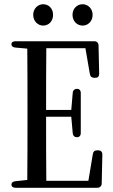

<svg xmlns="http://www.w3.org/2000/svg" viewBox="-20 -901 533 908"><path d="M184 -780C210 -780 231 -800 231 -831C231 -861 210 -881 184 -881C160 -881 137 -861 137 -831C137 -800 160 -780 184 -780ZM54 -13H440C452 -13 461 -21 461 -33L464 -170C464 -183 457 -190 444 -190H440C428 -190 421 -185 419 -172L398 -46H199C198 -141 198 -238 198 -349H317L324 -271C325 -259 333 -252 344 -252C355 -252 362 -259 362 -272V-461C362 -474 355 -481 344 -481C333 -481 325 -474 324 -462L317 -381H198C198 -485 198 -581 199 -673H384L405 -551C407 -539 414 -533 426 -533H430C443 -533 449 -539 449 -553L446 -686C446 -698 438 -706 426 -706H54C41 -706 34 -701 34 -692C34 -683 41 -677 53 -676L109 -671C110 -576 110 -480 110 -385V-335C110 -239 110 -144 109 -50L53 -44C41 -43 34 -37 34 -28C34 -19 41 -13 54 -13ZM323 -831C323 -800 345 -780 371 -780C396 -780 418 -800 418 -831C418 -861 395 -881 371 -881C345 -881 323 -861 323 -831Z"/></svg>

Font: 寒蝉锦书宋 CompactLight
Style: Bold
Weight: 400
Width: 4
Designer: 寒蝉锦书宋{Warren} 思源宋体{Ryoko NISHIZUKA 西塚涼子 (kana & ideographs); Frank Grießhammer (Latin, Greek & Cyrillic); Wenlong ZHANG 
Foundry: Adobe & ChillType
Version: Version 2.000;Glyphs 3.1.1 (3135)